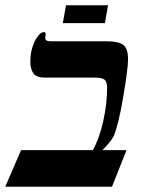

<svg xmlns="http://www.w3.org/2000/svg" viewBox="-42 -710 544 730"><path d="M383.8 0H-22L38.1 -139.2H311Q335 -181.2 350.1 -247.8Q365.2 -314.5 365.2 -377Q365.2 -398.9 355.5 -407Q345.7 -415 317.9 -415H127Q96.2 -415 84.7 -431.6Q73.2 -448.2 73.2 -476.1Q73.2 -504.9 81.1 -530Q88.9 -555.2 101.3 -571.5Q113.8 -587.9 124 -587.9Q131.8 -587.9 131.8 -581.1L129.9 -565.9Q129.9 -553.2 148.9 -553.2H360.8Q409.2 -553.2 427 -539.1Q444.8 -524.9 444.8 -484.9Q444.8 -448.7 426.5 -341.3Q408.2 -233.9 390.1 -191.9Q385.7 -182.6 372.3 -166.3Q358.9 -149.9 347.2 -139.2H439ZM209 -689.9H368.7L356.9 -622.1H196.8Z"/></svg>

Font: Tinos
Style: Bold Italic
Weight: 700
Italic angle: -16.333°
Designer: Steve Matteson
Foundry: Monotype Imaging Inc.
Version: Version 1.23